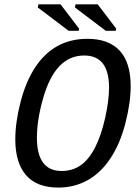

<svg xmlns="http://www.w3.org/2000/svg" viewBox="-20 -846 640 876"><path d="M246.1 9.8Q147.5 9.8 98.6 -47.1Q49.8 -104 49.8 -210Q49.8 -288.1 74 -381.3Q98.1 -474.6 140.9 -539.3Q183.6 -604 243.2 -636.5Q302.7 -668.9 378.9 -668.9Q475.6 -668.9 525.9 -615Q576.2 -561 576.2 -453.1Q576.2 -377.4 552.2 -284.2Q528.3 -190.9 484.4 -124.3Q440.4 -57.6 379.9 -23.9Q319.3 9.8 246.1 9.8ZM477.5 -445.8Q477.5 -592.8 364.3 -592.8Q297.9 -592.8 251.2 -544.2Q204.6 -495.6 176.5 -397Q148.4 -298.3 148.4 -217.8Q148.4 -65.9 261.2 -65.9Q310.1 -65.9 347.2 -91.3Q384.3 -116.7 412.8 -171.4Q441.4 -226.1 459.5 -306.9Q477.5 -387.7 477.5 -445.8ZM462.4 -705.6 321.8 -812 324.7 -826.2H425.8L510.3 -715.3L508.3 -705.6ZM293 -705.6 152.3 -812 155.3 -826.2H256.3L340.8 -715.3L338.9 -705.6Z"/></svg>

Font: Liberation Mono
Style: Italic
Weight: 400
Italic angle: -12°
Monospace: yes
Designer: Steve Matteson
Foundry: Ascender Corporation
Version: Version 2.1.5